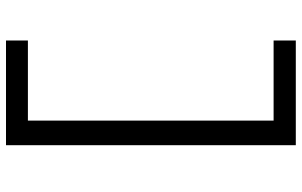

<svg xmlns="http://www.w3.org/2000/svg" viewBox="-203 -660 1006 640"><g transform="rotate(-90 300.0 -340.0)"><path d="M136 143V-823H485V-750H218V69H485V143Z"/></g></svg>

Font: Iosevka Curly Slab Extended
Style: Regular
Weight: 400
Width: 7
Monospace: yes
Designer: Belleve Invis
Foundry: Belleve Invis
Version: Version 11.1.0; ttfautohint (v1.8.3)